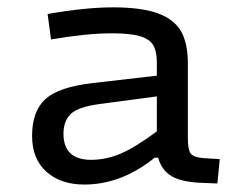

<svg xmlns="http://www.w3.org/2000/svg" viewBox="-20 -493 654 520"><path d="M488.8 -117.2Q488.8 -87.4 496.6 -77.1Q504.4 -66.9 529.8 -64.9L575.2 -62L568.8 3.9L522 2Q470.7 -0.5 444.3 -16.1Q418 -31.7 408.2 -65.9H398.9Q309.1 6.8 208 6.8Q144.5 6.8 105.7 -27.8Q66.9 -62.5 66.9 -125Q66.9 -192.4 103.5 -225.1Q140.1 -257.8 231.9 -268.1L404.8 -288.1V-323.2Q404.8 -354 395 -370.6Q385.3 -387.2 359.1 -395Q333 -402.8 283.2 -402.8Q215.8 -402.8 118.2 -386.2L108.9 -455.1Q212.4 -473.1 286.1 -473.1Q363.3 -473.1 407.7 -456.8Q452.1 -440.4 470.5 -408Q488.8 -375.5 488.8 -320.8ZM227.1 -60.1Q266.6 -60.1 306.2 -76.7Q345.7 -93.3 404.8 -137.2V-231.9L247.1 -210.9Q190.9 -203.1 171.4 -184.1Q151.9 -165 151.9 -130.9Q151.9 -60.1 227.1 -60.1Z"/></svg>

Font: IntelOne Mono
Style: Regular
Weight: 400
Designer: Fred Shallcrass
Foundry: Frere-Jones Type LLC
Version: Version 1.200;hotconv 1.1.0;makeotfexe 2.6.0;FJTRelease1.2